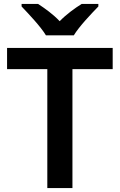

<svg xmlns="http://www.w3.org/2000/svg" viewBox="-20 -958 610 978"><path d="M214 -778H356C383 -823 445 -888 481 -925V-938H396C361 -916 319 -886 284 -850C250 -886 209 -915 174 -938H90V-925C126 -887 187 -823 214 -778ZM349 0V-606H554V-714H16V-606H221V0Z"/></svg>

Font: Noto Sans Arabic UI SmBd
Style: Regular
Weight: 600
Designer: Monotype Design Team, Nadine Chahine and Nizar Qandah
Foundry: Monotype Imaging Inc.
Version: Version 2.010